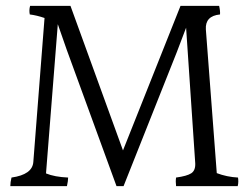

<svg xmlns="http://www.w3.org/2000/svg" viewBox="-20 -680 848 651"><path d="M787 -78Q788 -72 788 -64.5Q788 -57 786 -49H577Q575 -65 577 -78Q614 -83 628.5 -92.5Q643 -102 642 -126L611 -586L579 -502L399 -49H375L206 -512L176 -598L136 -92Q165 -80 211 -78Q211 -67 207 -49H15Q15 -62 19 -78Q90 -88 93 -131L131 -619Q105 -628 81 -631Q78 -645 82 -660H219L397 -170L592 -660H723Q727 -643 726 -631Q675 -626 678 -580L715 -93Q749 -80 787 -78Z"/></svg>

Font: Halant
Style: Regular
Weight: 400
Designer: Hitesh Malaviya (Devanagari), Satya Rajpurohit (Latin)
Foundry: Indian Type Foundry
Version: Version 1.100;PS 1.0;hotconv 1.0.78;makeotf.lib2.5.61930; tt